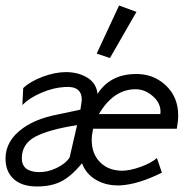

<svg xmlns="http://www.w3.org/2000/svg" viewBox="-23 -663 684 695"><path d="M617 -197H314Q309 -174 309 -156Q309 -107 338.5 -76.5Q368 -46 418 -45Q447 -45 486 -59Q525 -73 545 -91L563 -38Q476 5 412 8Q363 10 325.5 -11.5Q288 -33 274 -72Q235 -25 199 -6.5Q163 12 111 12Q56 12 26.5 -15Q-3 -42 -3 -89Q-3 -154 60 -199Q107 -233 183 -248L268 -266Q273 -297 273 -302Q273 -353 211 -348Q171 -346 127.5 -327.5Q84 -309 58 -283L61 -344Q86 -368 131 -385Q176 -402 216 -402Q260 -402 293 -382Q326 -362 330 -323Q374 -392 462 -395Q529 -398 575.5 -355.5Q622 -313 622 -245Q622 -225 617 -197ZM335 -250H557Q558 -253 558 -259Q558 -291 529.5 -315.5Q501 -340 468 -340Q388 -340 335 -250ZM229 -93 256 -210Q153 -194 104.5 -168Q56 -142 56 -90Q56 -42 116 -40Q148 -39 181 -54.5Q214 -70 229 -93ZM408 -643 471 -620 375 -453 327 -469Z"/></svg>

Font: GFS Neohellenic Rg
Style: Italic
Weight: 400
Italic angle: -12°
Designer: Takis Katsoulidis and George D. Matthiopoulos
Foundry: Takis Katsoulidis and George D. Matthiopoulos
Version: Version 1.0